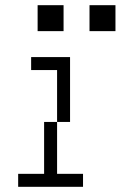

<svg xmlns="http://www.w3.org/2000/svg" viewBox="-20 -720 465 740"><path d="M150 -250V-50H50V0H300V-50H200V-250ZM100 -450H200V-250H250V-500H100ZM125 -600H225V-700H125ZM325 -600H425V-700H325Z"/></svg>

Font: LS-VG5000 Light Shifted
Style: Regular
Weight: 400
Designer: Justin Bihan, 2021
Foundry: Justin Bihan, 2021
Version: Version 1.000;Glyphs 3.1.2 (3151)